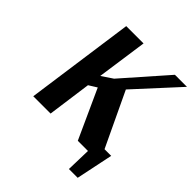

<svg xmlns="http://www.w3.org/2000/svg" viewBox="-215 -792 1082 1082"><g transform="rotate(45 326.0 -251.0)"><path d="M419 -396 572 -73H625L579 148H509L513 0H432L299 -292L251 -262L215 0H77L168 -650H306L263 -348L329 -392L556 -650H652Z"/></g></svg>

Font: Arsenal
Style: Bold Italic
Weight: 700
Italic angle: -9.10001°
Designer: Andrij Shevchenko
Foundry: Stairsfor
Version: Version 2.001;PS 002.001;hotconv 1.0.88;makeotf.lib2.5.64775